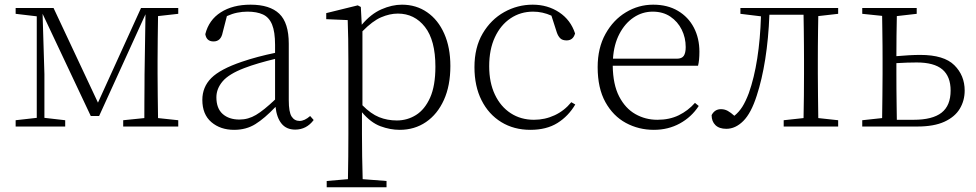

<svg xmlns="http://www.w3.org/2000/svg" viewBox="-20 -541 4172 821"><path d="M742.2 -481.9 655.8 -472.2Q655.3 -430.7 654.5 -376.5Q653.8 -322.3 653.8 -282.2V-226.1Q653.8 -185.5 654.5 -131.3Q655.3 -77.1 655.8 -36.1L742.2 -26.9V0H506.8V-26.9L597.2 -36.1Q597.2 -64.5 597.4 -102.3Q597.7 -140.1 597.9 -173.8Q598.1 -207.5 598.1 -223.1L602.1 -480L403.8 -44.9H368.2L162.1 -481.9L169.9 -224.1V-37.1L258.8 -26.9V0H46.9V-26.9L137.2 -37.1V-471.2L46.9 -481.9V-506.8H209L398.9 -102.1L583 -506.8H742.2Z M1156.2 -115.2V-289.1Q1121.6 -280.8 1087.2 -270.8Q1052.7 -260.7 1024.9 -250Q958.5 -224.6 931.9 -193.1Q905.3 -161.6 905.3 -125Q905.3 -77.6 932.1 -53.7Q959 -29.8 1003.9 -29.8Q1041.5 -29.8 1074.7 -49.6Q1107.9 -69.3 1156.2 -115.2ZM1306.2 -44.9 1321.3 -27.8Q1290.5 13.2 1242.2 13.2Q1204.6 13.2 1183.8 -12.5Q1163.1 -38.1 1158.2 -84Q1111.3 -34.7 1072 -10.3Q1032.7 14.2 981 14.2Q922.4 14.2 883.8 -18.8Q845.2 -51.8 845.2 -113.8Q845.2 -168.9 883.5 -207.3Q921.9 -245.6 1014.2 -276.9Q1046.9 -288.1 1083.7 -297.9Q1120.6 -307.6 1156.2 -314.9V-349.1Q1156.2 -405.3 1143.3 -436.3Q1130.4 -467.3 1104.2 -479.2Q1078.1 -491.2 1038.1 -491.2Q1016.1 -491.2 994.4 -486.8Q972.7 -482.4 950.2 -472.2L932.1 -401.9Q924.8 -363.8 893.1 -363.8Q862.8 -363.8 857.9 -395Q873 -455.6 924.1 -488.3Q975.1 -521 1051.3 -521Q1133.8 -521 1174.3 -482.2Q1214.8 -443.4 1214.8 -354V-112.8Q1214.8 -61 1227.1 -42.5Q1239.3 -23.9 1261.2 -23.9Q1282.2 -23.9 1306.2 -44.9Z M1529.8 -407.2V-90.8Q1565.9 -54.2 1601.1 -40Q1636.2 -25.9 1676.8 -25.9Q1721.7 -25.9 1759 -49.3Q1796.4 -72.8 1819.1 -123.3Q1841.8 -173.8 1841.8 -255.9Q1841.8 -368.7 1797.1 -425.8Q1752.4 -482.9 1681.2 -482.9Q1646.5 -482.9 1609.6 -467Q1572.8 -451.2 1529.8 -407.2ZM1522.9 -511.2 1526.9 -435.1Q1565.9 -481.4 1611.1 -501.2Q1656.2 -521 1698.7 -521Q1759.8 -521 1806.6 -488.5Q1853.5 -456.1 1879.6 -397Q1905.8 -337.9 1905.8 -258.8Q1905.8 -174.8 1878.2 -113.8Q1850.6 -52.7 1801.8 -19.3Q1752.9 14.2 1689 14.2Q1648.4 14.2 1606.9 -1.2Q1565.4 -16.6 1527.8 -61V32.2Q1527.8 75.7 1528.6 128.2Q1529.3 180.7 1530.8 225.1L1632.8 232.9V259.8H1377V232.9L1467.8 225.1Q1468.8 180.7 1469.2 128.7Q1469.7 76.7 1469.7 33.2V-277.8Q1469.7 -379.9 1466.8 -455.1L1375 -459V-484.9L1509.8 -518.1Z M2422.9 -104 2439.9 -94.2Q2410.6 -44.4 2363.8 -15.1Q2316.9 14.2 2248 14.2Q2177.2 14.2 2123.3 -19Q2069.3 -52.2 2039.1 -112.3Q2008.8 -172.4 2008.8 -253.9Q2008.8 -337.9 2043.9 -397.7Q2079.1 -457.5 2136 -489.3Q2192.9 -521 2257.8 -521Q2321.8 -521 2371.1 -488.3Q2420.4 -455.6 2439 -397.9Q2430.7 -368.2 2402.8 -368.2Q2384.8 -368.2 2375.5 -377.4Q2366.2 -386.7 2360.8 -402.8L2337.9 -474.1Q2299.8 -491.2 2259.8 -491.2Q2205.6 -491.2 2163.1 -462.6Q2120.6 -434.1 2096.2 -381.8Q2071.8 -329.6 2071.8 -257.8Q2071.8 -188 2096.2 -136.5Q2120.6 -85 2163.8 -56.9Q2207 -28.8 2263.2 -28.8Q2310.1 -28.8 2351.6 -48.1Q2393.1 -67.4 2422.9 -104Z M2601.1 -290H2874Q2895.5 -290 2903.8 -302.2Q2912.1 -314.5 2912.1 -339.8Q2912.1 -379.9 2895 -414.3Q2877.9 -448.7 2846.4 -470Q2814.9 -491.2 2771 -491.2Q2726.6 -491.2 2689.5 -466.3Q2652.3 -441.4 2628.7 -396.2Q2605 -351.1 2601.1 -290ZM2964.8 -259.8H2600.1Q2601.1 -179.7 2627.4 -128.7Q2653.8 -77.6 2696.8 -53.2Q2739.7 -28.8 2791 -28.8Q2842.8 -28.8 2882.3 -48.1Q2921.9 -67.4 2951.7 -101.1L2967.8 -87.9Q2937 -40.5 2887.2 -13.2Q2837.4 14.2 2775.9 14.2Q2710.9 14.2 2656.2 -15.4Q2601.6 -44.9 2568.6 -104.5Q2535.6 -164.1 2535.6 -253.9Q2535.6 -335.9 2569.1 -396Q2602.5 -456.1 2656.5 -488.5Q2710.4 -521 2772.9 -521Q2834.5 -521 2878.9 -494.6Q2923.3 -468.3 2947 -422.9Q2970.7 -377.4 2970.7 -319.8Q2970.7 -282.7 2964.8 -259.8Z M3564 -481.9 3479 -472.2Q3478.5 -444.8 3478 -410.9Q3477.5 -377 3477.3 -343Q3477.1 -309.1 3477.1 -282.2V-226.1Q3477.1 -185.5 3477.8 -131.3Q3478.5 -77.1 3479 -36.1L3564 -26.9V0H3331.1V-26.9L3416 -36.1Q3417 -77.1 3417.5 -131.3Q3418 -185.5 3418 -226.1V-282.2Q3418 -310.1 3417.7 -345.2Q3417.5 -380.4 3417 -415.5Q3416.5 -450.7 3416 -478H3270Q3266.1 -376 3252.2 -288.1Q3238.3 -200.2 3215.8 -131.8Q3191.9 -57.1 3158.4 -23.7Q3125 9.8 3085.9 9.8Q3055.2 9.8 3039.1 -6.1Q3022.9 -22 3022.9 -48.8Q3036.1 -74.2 3063 -74.2Q3078.6 -74.2 3091.8 -66.9Q3105 -59.6 3120.1 -45.9Q3139.6 -61.5 3154.1 -84.2Q3168.5 -106.9 3182.1 -143.1Q3205.1 -208 3218 -291Q3231 -374 3233.9 -471.2L3146 -481.9V-506.8H3564Z M3814.9 -28.8H3886.7Q3967.3 -28.8 4006.1 -59.1Q4044.9 -89.4 4044.9 -153.8Q4044.9 -213.9 4009.8 -243.9Q3974.6 -273.9 3899.9 -273.9Q3881.8 -273.9 3858.9 -273.2Q3835.9 -272.5 3813 -271V-226.1Q3813 -197.3 3813.2 -161.9Q3813.5 -126.5 3814 -91.6Q3814.5 -56.6 3814.9 -28.8ZM3899.9 -481.9 3814.9 -472.2Q3814 -436 3813.5 -388.4Q3813 -340.8 3813 -300.8Q3838.9 -303.2 3866 -304.7Q3893.1 -306.2 3915 -306.2Q4016.6 -306.2 4060.8 -262.2Q4105 -218.3 4105 -153.8Q4105 -110.8 4084 -75.9Q4063 -41 4018.3 -20.5Q3973.6 0 3902.8 0H3667V-26.9L3752 -36.1Q3752.4 -77.1 3753.2 -131.3Q3753.9 -185.5 3753.9 -226.1V-282.2Q3753.9 -309.1 3753.7 -343Q3753.4 -377 3752.9 -411.1Q3752.4 -445.3 3752 -473.1L3667 -481.9V-506.8H3899.9Z"/></svg>

Font: Source Han Serif CN ExtraLight
Style: Regular
Weight: 250
Designer: Ryoko NISHIZUKA  (kana & ideographs); Frank Grießhammer (Latin, Greek & Cyrillic); Wenlong ZHANG  (bopomofo); Sandoll Co
Foundry: Adobe Systems Incorporated
Version: Version 1.001;PS 1.001;hotconv 16.6.54;makeotf.lib2.5.65590